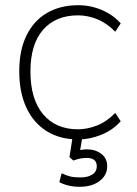

<svg xmlns="http://www.w3.org/2000/svg" viewBox="-20 -528 527 738"><path d="M281 8Q211 8 160 -23.5Q109 -55 81.5 -114Q54 -173 54 -254Q54 -335 82 -392Q110 -449 161 -478.5Q212 -508 281 -508Q328 -508 371.5 -489.5Q415 -471 444 -438L423 -406Q391 -439 354 -454Q317 -469 280 -469Q194 -469 145.5 -413.5Q97 -358 97 -253Q97 -147 145.5 -89Q194 -31 280 -31Q315 -31 352.5 -45.5Q390 -60 423 -94L444 -62Q414 -28 369.5 -10Q325 8 281 8ZM286 190Q263 190 242.5 185Q222 180 208 172L217 138Q236 147 251 150.5Q266 154 290 154Q317 154 334.5 143Q352 132 352 111Q352 79 313 79Q302 79 290.5 81Q279 83 262 89L247 76L262 -20H300L287 55L269 53Q281 50 292.5 48Q304 46 314 46Q346 46 369 63Q392 80 392 111Q392 146 362.5 168Q333 190 286 190Z"/></svg>

Font: Mulish ExtraLight
Style: Regular
Weight: 200
Designer: Vernon Adams
Foundry: Vernon Adams
Version: Version 3.603